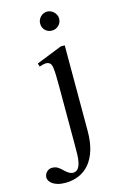

<svg xmlns="http://www.w3.org/2000/svg" viewBox="-208 -705 616 977"><g transform="rotate(-15 100.5 -216.0)"><path d="M195.3 -599.6Q195.3 -589.4 191.7 -580.3Q188 -571.3 181.2 -564.5Q174.3 -557.6 165.3 -553.5Q156.2 -549.3 145 -549.3Q123.5 -549.3 109.4 -563.5Q95.2 -577.6 95.2 -599.6Q95.2 -609.9 99.4 -618.9Q103.5 -627.9 110.4 -634.8Q117.2 -641.6 126.2 -645.5Q135.3 -649.4 145 -649.4Q154.3 -649.4 163.3 -645.5Q172.4 -641.6 179.4 -634.8Q186.5 -627.9 190.9 -618.9Q195.3 -609.9 195.3 -599.6ZM187.5 -9.3Q187.5 48.8 174.3 91.3Q161.1 133.8 137.5 161.6Q113.8 189.5 81.3 203.1Q48.8 216.8 10.7 216.8Q-12.7 216.8 -29.3 211.9Q-45.9 207 -56.2 199.7Q-66.4 192.4 -71.5 183.6Q-76.7 174.8 -77.1 167.5Q-77.1 149.4 -65.2 137.2Q-53.2 125 -36.6 125Q-19.5 125 -7.1 132.6Q5.4 140.1 21 156.2Q43.5 177.2 60.5 177.2Q78.1 177.2 87.4 165.3Q96.7 153.3 100.8 134.3Q105 115.2 105.5 92Q106 68.8 106 45.9V-272.5Q106 -304.2 105.2 -325.2Q104.5 -346.2 102.8 -359.6Q101.1 -373 98.4 -379.9Q95.7 -386.7 91.8 -389.6Q82 -397 69.8 -396.5Q57.6 -396 36.6 -388.7L31.2 -406.2L166.5 -460H187.5Z"/></g></svg>

Font: Doulos SIL Viet
Style: Regular
Weight: 400
Designer: Walt Agee, Victor Gaultney, Peter Martin, Debbi Hosken, Becca Hirsbrunner
Foundry: SIL International
Version: Version 5.000